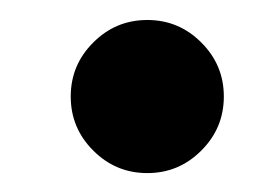

<svg xmlns="http://www.w3.org/2000/svg" viewBox="-20 -433 273 196"><path d="M130.4 -256.3Q98.1 -256.3 75.2 -279.3Q52.2 -302.2 52.2 -334.5Q52.2 -366.7 75.2 -389.6Q98.1 -412.6 130.4 -412.6Q162.6 -412.6 185.5 -389.6Q208.5 -366.7 208.5 -334.5Q208.5 -302.2 185.5 -279.3Q162.6 -256.3 130.4 -256.3Z"/></svg>

Font: Bainsley
Style: Bold
Weight: 700
Designer: Paul James MIller
Foundry: High-Logic / Made with FontCreator
Version: Version 1.411;March 28, 2021;FontCreator 13.0.0.2683 64-bit